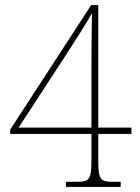

<svg xmlns="http://www.w3.org/2000/svg" viewBox="-20 -734 550 754"><path d="M239 0H454V-20H424C373 -20 366 -30 366 -105V-208H496V-233H366V-714H338L20 -225V-208H339V-105C339 -30 332 -20 281 -20H239ZM53 -233 235 -512C266 -559 330 -660 341 -682C340 -619 339 -506 339 -448V-233Z"/></svg>

Font: Noto Serif Armenian SemiCondensed Thin
Style: Regular
Weight: 100
Width: 4
Designer: Monotype Design Team
Foundry: Monotype Imaging Inc.
Version: Version 2.008